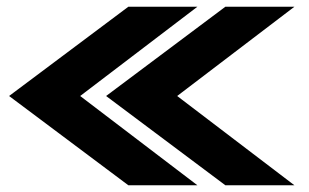

<svg xmlns="http://www.w3.org/2000/svg" viewBox="-20 -677 917 570"><path d="M7 -392 361 -127H566L218 -392L566 -657H361ZM295 -392 649 -127H854L506 -392L854 -657H649Z"/></svg>

Font: Rabbid Highway Sign IV
Style: Blk
Weight: 400
Foundry: Cannot Into Space Fonts
Version: Version 0.277